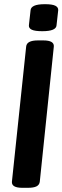

<svg xmlns="http://www.w3.org/2000/svg" viewBox="-20 -895 298 917"><path d="M87 2Q34 2 37 -28L105 -673Q108 -702 161 -702H187Q240 -702 237 -672L170 -27Q168 -12 154.5 -5Q141 2 113 2ZM182 -746Q147 -746 132 -753Q117 -760 118 -774L126 -846Q127 -860 143.5 -867.5Q160 -875 195 -875Q230 -875 244.5 -867.5Q259 -860 258 -846L250 -774Q248 -746 182 -746Z"/></svg>

Font: Asap Condensed Condensed SemiBold
Style: Italic
Weight: 600
Width: 3
Italic angle: -6°
Designer: Pablo Cosgaya
Foundry: Omnibus-Type
Version: Version 3.001; ttfautohint (v1.8.4.7-5d5b)